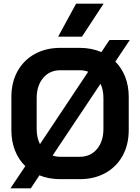

<svg xmlns="http://www.w3.org/2000/svg" viewBox="-20 -969 764 1047"><path d="M609 -633Q644 -598 663 -549Q682 -500 682 -440V-260Q682 -180 648.5 -119.5Q615 -59 554.5 -25.5Q494 8 415 8H309Q246 8 195 -13L148 58H37L118 -63Q81 -99 61.5 -149Q42 -199 42 -260V-440Q42 -520 75.5 -580.5Q109 -641 169.5 -674.5Q230 -708 309 -708H415Q479 -708 533 -685L577 -751H688ZM198 -183 461 -578Q439 -586 415 -586H309Q251 -586 215.5 -544Q180 -502 180 -434V-266Q180 -218 198 -183ZM528 -512 267 -121Q285 -114 309 -114H415Q473 -114 508.5 -156Q544 -198 544 -266V-434Q544 -480 528 -512ZM395 -949H545L427 -769H297Z"/></svg>

Font: Bai Jamjuree
Style: Bold
Weight: 700
Designer: Katatrad Aksorn Co.,Ltd.
Foundry: Cadson Demak Co.,Ltd.
Version: Version 1.000; ttfautohint (v1.6)